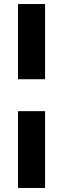

<svg xmlns="http://www.w3.org/2000/svg" viewBox="-20 -720 312 950"><path d="M69 -328V-700H203V-328ZM69 210V-170H203V210Z"/></svg>

Font: Titillium Web SemiBold
Style: Regular
Weight: 600
Designer: Mohamed Gaber, Accademia di Belle Arti di Urbino
Foundry: Kief Type Foundry, Accademia di Belle Arti di Urbino
Version: Version 3.000; ttfautohint (v1.8.4)